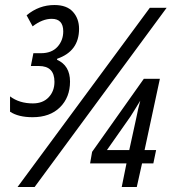

<svg xmlns="http://www.w3.org/2000/svg" viewBox="-20 -745 699 765"><path d="M110 -278Q179 -278 219 -317.5Q259 -357 259 -420Q259 -484 207 -507L208 -511Q295 -541 295 -630Q295 -671 270.5 -698Q246 -725 197 -725Q135 -725 86 -684L110 -640Q149 -670 186 -670Q232 -670 232 -620Q232 -584 209 -558.5Q186 -533 143 -533H113L103 -482H135Q197 -482 197 -419Q197 -382 174 -357.5Q151 -333 111 -333Q57 -333 20 -361V-300Q53 -278 110 -278ZM50 0 577 -714H644L118 0ZM465 0H525L546 -94H591L602 -147H556L617 -431H553L347 -140L339 -94H484ZM406 -147 500 -281Q511 -298 520 -313Q529 -328 539 -344Q535 -330 531 -313Q527 -296 523 -275L495 -147Z"/></svg>

Font: Noto Sans UI Condensed
Style: Italic
Weight: 400
Width: 3
Italic angle: -12°
Designer: Monotype Design Team
Foundry: Monotype Imaging Inc.
Version: Version 1.901